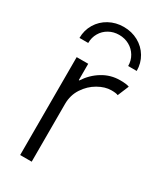

<svg xmlns="http://www.w3.org/2000/svg" viewBox="-189 -807 733 874"><g transform="rotate(30 177.5 -370.5)"><path d="M74.2 -514.6H134.8V-428.7H137.7Q165 -471.2 207 -496.8Q249 -522.5 298.8 -522.5Q332 -522.5 346.7 -516.6L322.3 -458Q312.5 -462.9 287.1 -462.9Q253.9 -462.9 218.3 -442.6Q182.6 -422.4 158.7 -386Q134.8 -349.6 134.8 -303.7V0H74.2ZM342.3 -596.7H297.4Q297.4 -625.5 283.4 -648.9Q269.5 -672.4 245.4 -685.8Q221.2 -699.2 191.9 -699.2Q162.6 -699.2 138.7 -685.8Q114.7 -672.4 101.1 -648.9Q87.4 -625.5 87.4 -596.7H41.5Q41.5 -637.2 61.5 -670.4Q81.5 -703.6 116 -722.4Q150.4 -741.2 191.9 -741.2Q233.9 -741.2 268.3 -722.4Q302.7 -703.6 322.5 -670.4Q342.3 -637.2 342.3 -596.7Z"/></g></svg>

Font: Reddit Sans Fudge Light
Style: Regular
Weight: 300
Designer: Stephen Hutchings
Foundry: Reddit
Version: Version 1.013